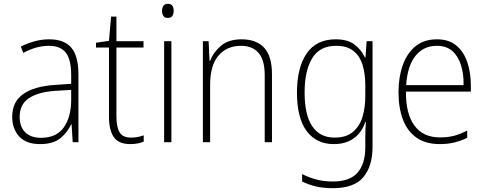

<svg xmlns="http://www.w3.org/2000/svg" viewBox="-20 -745 2541 1006"><path d="M238 -539Q316 -539 353.5 -495.5Q391 -452 391 -355V0H361L355 -94H353Q334 -52 296.5 -21Q259 10 190 10Q117 10 80.5 -30Q44 -70 44 -133Q44 -212 102 -252.5Q160 -293 267 -300L353 -306V-349Q353 -434 324.5 -469.5Q296 -505 236 -505Q204 -505 171 -496Q138 -487 102 -468L89 -501Q123 -518 160.5 -528.5Q198 -539 238 -539ZM270 -269Q180 -263 131.5 -230.5Q83 -198 83 -133Q83 -80 112.5 -51.5Q142 -23 195 -23Q275 -23 313.5 -76.5Q352 -130 353 -219V-274Z M667 -24Q686 -24 703 -27.5Q720 -31 733 -36V-3Q719 3 702 6.5Q685 10 662 10Q602 10 576.5 -26.5Q551 -63 551 -133V-496H483V-521L551 -531L562 -658H590V-529H732V-496H590V-135Q590 -80 606.5 -52Q623 -24 667 -24Z M859 -725Q877 -725 883.5 -714.5Q890 -704 890 -688Q890 -672 883 -661.5Q876 -651 859 -651Q843 -651 836 -661.5Q829 -672 829 -688Q829 -704 836 -714.5Q843 -725 859 -725ZM878 -529V0H840V-529Z M1246 -539Q1323 -539 1364 -495Q1405 -451 1405 -356V0H1367V-351Q1367 -431 1334.5 -468Q1302 -505 1243 -505Q1169 -505 1125 -454Q1081 -403 1081 -300V0H1043V-529H1073L1078 -426H1081Q1097 -470 1137 -504.5Q1177 -539 1246 -539Z M1739 -539Q1801 -539 1837 -512Q1873 -485 1892 -444H1895L1901 -529H1932V24Q1932 126 1883.5 183.5Q1835 241 1724 241Q1673 241 1634 231.5Q1595 222 1563 206V167Q1596 184 1636 195Q1676 206 1724 206Q1813 206 1853.5 159.5Q1894 113 1894 27V-12Q1894 -36 1894.5 -58Q1895 -80 1897 -106H1894Q1876 -51 1834 -20.5Q1792 10 1729 10Q1638 10 1587 -58Q1536 -126 1536 -260Q1536 -390 1586.5 -464.5Q1637 -539 1739 -539ZM1741 -505Q1655 -505 1615.5 -439.5Q1576 -374 1576 -260Q1576 -143 1616 -83.5Q1656 -24 1733 -24Q1795 -24 1830.5 -55Q1866 -86 1880 -135Q1894 -184 1894 -239V-299Q1894 -359 1879.5 -405.5Q1865 -452 1831.5 -478.5Q1798 -505 1741 -505Z M2269 -539Q2332 -539 2371 -506.5Q2410 -474 2428.5 -419Q2447 -364 2447 -297V-265H2107Q2106 -149 2151.5 -87Q2197 -25 2285 -25Q2325 -25 2357 -33Q2389 -41 2428 -61V-23Q2395 -7 2360.5 1.5Q2326 10 2284 10Q2210 10 2162 -24Q2114 -58 2091 -119Q2068 -180 2068 -262Q2068 -341 2090.5 -404Q2113 -467 2157.5 -503Q2202 -539 2269 -539ZM2269 -505Q2200 -505 2157.5 -453Q2115 -401 2108 -299H2409Q2410 -358 2395 -405Q2380 -452 2349 -478.5Q2318 -505 2269 -505Z"/></svg>

Font: Noto Sans Khmer UI SemiCondensed ExtraLight
Style: Regular
Weight: 200
Width: 4
Designer: Danh Hong and the Monotype Design Team
Foundry: Monotype Imaging Inc.
Version: Version 2.002; ttfautohint (v1.8.4.7-5d5b)